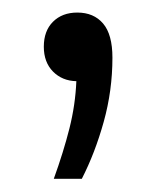

<svg xmlns="http://www.w3.org/2000/svg" viewBox="-20 -120 242 298"><path d="M63.5 157.5Q78.5 116 87.8 79.2Q97 42.5 98.5 6Q76.5 5.5 62.2 -9Q48 -23.5 48 -47.5Q48 -72 62.2 -86.2Q76.5 -100.5 100 -100.5Q125.5 -100.5 140 -83.5Q154.5 -66.5 154.5 -30.5Q154.5 20.5 141 69Q127.5 117.5 107 157.5Z"/></svg>

Font: Encode Sans Condensed
Style: Regular
Weight: 400
Width: 3
Designer: Multiple Designers
Foundry: Impallari Type
Version: Version 3.000; ttfautohint (v1.8.3) -l 8 -r 50 -G 200 -x 14 